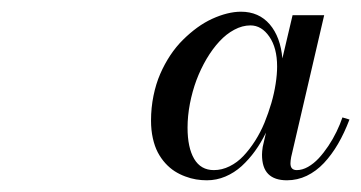

<svg xmlns="http://www.w3.org/2000/svg" viewBox="-20 -784 617 328"><path d="M577 -579.8Q568.2 -556.6 557.4 -538.1Q546.6 -519.6 533.4 -505.5Q520.1 -491.4 504.1 -483.7Q488 -476 470.2 -476Q448.9 -476 438.2 -486.8Q427.6 -497.5 427.6 -519.8Q427.6 -524.9 428.8 -533L434.4 -557.5Q425.9 -540.1 415.6 -525.9Q405.4 -511.8 392.8 -500.2Q380.2 -488.8 365 -482.4Q349.8 -476 333.4 -476Q324.1 -476 315 -477.5Q305.9 -479 296.4 -482.6Q286.9 -486.1 278.4 -491.5Q270 -496.9 262.5 -505.1Q255 -513.4 249.6 -523.6Q244.2 -533.9 241.1 -547.8Q238 -561.8 238 -578Q238 -599.9 242.2 -620.4Q246.4 -640.9 253.7 -657.7Q261 -674.5 270.9 -689.5Q280.9 -704.5 292.6 -716Q304.2 -727.5 316.9 -736.8Q329.6 -746 342.6 -751.9Q355.5 -757.8 367.9 -760.9Q380.4 -764 391.6 -764Q422.2 -764 440.8 -742.4Q459.2 -720.8 462.4 -684.2L479.8 -758H533.8L477.4 -515.6Q476.2 -509.1 476.2 -504.8Q476.2 -493.4 487 -493.4Q496.4 -493.4 506.2 -498.9Q516 -504.5 524.5 -513.6Q533 -522.8 540.9 -534.6Q548.8 -546.4 554.8 -558.8Q560.8 -571.1 565 -583.4ZM453.4 -670.4Q453.4 -702.2 440.1 -721.4Q426.9 -740.6 407.8 -740.6Q394 -740.6 380.2 -733.2Q366.5 -725.9 354.8 -713.2Q343.1 -700.6 332.9 -683.4Q322.8 -666.2 315.6 -647.1Q308.5 -627.9 304.4 -606.8Q300.4 -585.8 300.4 -566Q300.4 -531.8 311.7 -512.6Q323 -493.4 345.4 -493.4Q359.1 -493.4 372.2 -499.9Q385.4 -506.4 395.9 -517.6Q406.5 -528.8 415.8 -543.4Q425.1 -558 431.9 -574.5Q438.6 -591 443.6 -608Q448.5 -625 450.9 -640.9Q453.4 -656.9 453.4 -670.4Z"/></svg>

Font: Bodoni* 11
Style: Italic
Weight: 400
Italic angle: -13°
Version: Version 1.002